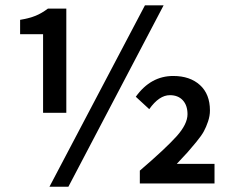

<svg xmlns="http://www.w3.org/2000/svg" viewBox="-20 -686 867 718"><path d="M141.1 -264.2V-558.1H55.2V-611.8Q90.3 -617.7 113 -627Q135.7 -636.2 159.2 -653.8H228V-264.2ZM165 12.2 522 -666H591.8L235.8 12.2ZM502.9 0V-47.9Q599.1 -130.4 640.1 -176Q681.2 -221.7 681.2 -258.8Q681.2 -292 663.6 -311Q646 -330.1 615.2 -330.1Q575.2 -330.1 538.1 -277.8L487.8 -324.2Q543.5 -401.9 627.9 -401.9Q690.4 -401.9 727.8 -367.9Q765.1 -334 765.1 -272.9Q765.1 -252.9 758.1 -231.9Q751 -210.9 742.4 -195.1Q733.9 -179.2 713.6 -154.5Q693.4 -129.9 681.4 -116.5Q669.4 -103 641.1 -73.2H782.2V0Z"/></svg>

Font: Source Sans 3 Semibold
Style: Regular
Weight: 600
Designer: Paul D. Hunt
Foundry: Adobe
Version: Version 3.052;hotconv 1.1.0;makeotfexe 2.6.0